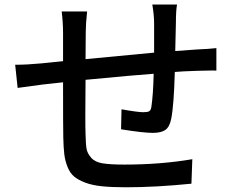

<svg xmlns="http://www.w3.org/2000/svg" viewBox="-20 -794 1040 834"><path d="M641.6 -774.4H749Q744.1 -748 744.1 -696.3Q742.2 -598.6 741.2 -572.3Q763.7 -574.2 835 -579.1Q884.8 -581.1 919.9 -585V-487.3Q911.1 -488.3 877.4 -487.3Q843.8 -486.3 835 -486.3Q771.5 -484.4 739.3 -481.4Q735.4 -335.9 723.6 -277.3Q716.8 -243.2 698.7 -230Q680.7 -216.8 643.6 -216.8Q602.5 -216.8 505.9 -232.4L507.8 -319.3Q578.1 -306.6 602.5 -306.6Q621.1 -306.6 628.4 -311Q635.7 -315.4 637.7 -331.1Q645.5 -383.8 647.5 -473.6Q564.5 -467.8 351.6 -447.3Q349.6 -252 351.6 -211.9Q352.5 -167 356 -147.5Q359.4 -127.9 376 -108.9Q392.6 -89.8 425.8 -84.5Q459 -79.1 519.5 -79.1Q678.7 -79.1 815.4 -102.5L811.5 3.9Q657.2 19.5 526.4 19.5Q465.8 19.5 422.9 15.1Q379.9 10.7 349.6 -1Q319.3 -12.7 301.8 -27.3Q284.2 -42 273.4 -68.8Q262.7 -95.7 259.3 -124Q255.9 -152.3 254.9 -197.3Q253.9 -239.3 253.9 -436.5Q181.6 -428.7 165 -426.8Q104.5 -418.9 56.6 -412.1L45.9 -512.7Q96.7 -512.7 158.2 -518.6Q168.9 -519.5 201.2 -522.9Q233.4 -526.4 253.9 -528.3V-649.4Q253.9 -695.3 248 -744.1H358.4Q352.5 -689.5 352.5 -654.3Q352.5 -584 351.6 -537.1Q584 -559.6 649.4 -565.4V-693.4Q649.4 -727.5 641.6 -774.4Z"/></svg>

Font: GenEi Gothic M SemiBold
Style: Regular
Weight: 500
Designer: o_tamon (Modified); [Source Han Sans]
Ryoko NISHIZUKA  (kana & ideographs); Paul D. Hunt (Latin, Greek & Cyrillic); Wenl
Version: Version 1.1a;Original Version 1.004